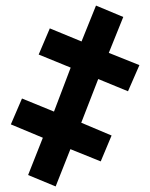

<svg xmlns="http://www.w3.org/2000/svg" viewBox="-20 -661 540 690"><path d="M233 -125 342 -81 381 -174 272 -220 333 -377 440 -333 481 -427 371 -471 423 -600 325 -641 273 -512 159 -559 119 -465 234 -418 174 -260 59 -307 19 -214 134 -166 81 -32 180 9Z"/></svg>

Font: Noto Sans Mono UI Condensed
Style: Bold
Weight: 700
Width: 3
Designer: Monotype Design team
Foundry: Monotype Imaging Inc.
Version: 1.000